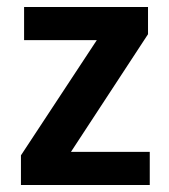

<svg xmlns="http://www.w3.org/2000/svg" viewBox="-20 -530 485 550"><path d="M40 0V-85L279 -448L302 -415H49V-510H404V-432L163 -64L141 -95H409V0Z"/></svg>

Font: Instrument Sans SemiCondensed SemiBold
Style: Regular
Weight: 600
Width: 4
Designer: Rodrigo Fuenzalida
Foundry: fragTYPE
Version: Version 1.000;gftools[0.9.28]